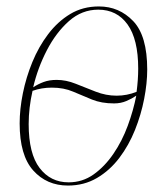

<svg xmlns="http://www.w3.org/2000/svg" viewBox="-20 -566 520 596"><path d="M191 10Q125 10 83 -37Q41 -84 41 -183Q41 -227 51 -276.5Q61 -326 80.5 -373.5Q100 -421 129.5 -460Q159 -499 198 -522.5Q237 -546 287 -546Q350 -546 393.5 -500.5Q437 -455 437 -350Q437 -308 427.5 -259Q418 -210 399 -162.5Q380 -115 350.5 -76Q321 -37 281 -13.5Q241 10 191 10ZM342 -269Q358 -269 373.5 -272Q389 -275 404 -281Q409 -319 409 -353Q409 -444 376 -490Q343 -536 285 -536Q234 -536 194 -500.5Q154 -465 125.5 -410Q97 -355 83 -295Q98 -305 115.5 -311.5Q133 -318 156 -318Q185 -318 215 -306Q245 -294 277 -281.5Q309 -269 342 -269ZM193 0Q236 0 270.5 -24.5Q305 -49 332 -88.5Q359 -128 376.5 -175.5Q394 -223 403 -269Q390 -260 372.5 -252.5Q355 -245 334 -245Q295 -245 265.5 -257Q236 -269 207 -281.5Q178 -294 141 -294Q125 -294 110 -291.5Q95 -289 81 -284Q69 -231 69 -181Q69 -89 103 -44.5Q137 0 193 0Z"/></svg>

Font: Noto Serif Display SemiCondensed Thin
Style: Italic
Weight: 100
Width: 4
Italic angle: -12°
Designer: Monotype Design Team
Foundry: Monotype Imaging Inc.
Version: Version 2.009